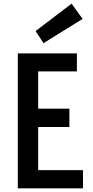

<svg xmlns="http://www.w3.org/2000/svg" viewBox="-20 -1026 507 1046"><path d="M77 0V-735H399V-637H188V-434H358V-334H188V-99H432V0ZM217 -791 174 -857 370 -1006 430 -923Z"/></svg>

Font: Alata
Style: Regular
Weight: 400
Designer: Spyros Zevelakis, Eben Sorkin
Foundry: Spyros Zevelakis
Version: Version 1.005; ttfautohint (v1.8.4.7-5d5b)